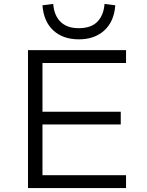

<svg xmlns="http://www.w3.org/2000/svg" viewBox="-20 -961 750 981"><path d="M123 0V-705H624V-639H197V-390H597V-325H197V-66H624V0ZM383 -760Q302 -760 252.5 -805.5Q203 -851 197 -934L252 -941Q256 -883 289 -850Q322 -817 382 -817Q446 -817 478 -850.5Q510 -884 514 -941L569 -934Q563 -851 513 -805.5Q463 -760 383 -760Z"/></svg>

Font: Nunito Sans 7pt SemiExpanded Light
Style: Regular
Weight: 300
Width: 6
Designer: Vernon Adams
Foundry: Vernon Adams
Version: Version 3.101;gftools[0.9.27]